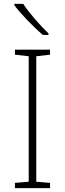

<svg xmlns="http://www.w3.org/2000/svg" viewBox="-20 -970 334 990"><path d="M100 -950H54V-943C87 -899 150 -833 201 -790H230V-798C188 -837 127 -907 100 -950ZM238 0V-27L167 -33V-680L238 -688V-714H57V-688L128 -680V-33L57 -27V0Z"/></svg>

Font: Noto Sans Myanmar ExtraLight
Style: Regular
Weight: 200
Designer: Monotype Design Team
Foundry: Monotype Imaging Inc.
Version: Version 2.107